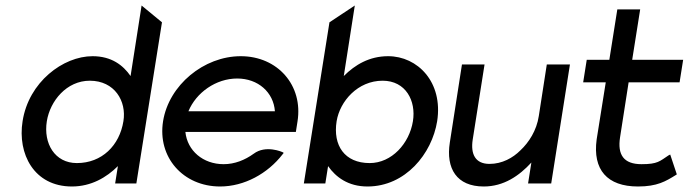

<svg xmlns="http://www.w3.org/2000/svg" viewBox="-20 -666 2500 697"><path d="M62 -226C43 -108 103 11 241 11C311 11 367 -22 408 -63L398 0H475L568 -585L494 -646L454 -390C427 -429 385 -462 316 -462C209 -462 84 -368 62 -226ZM150 -226C162 -300 222 -373 306 -373C396 -373 440 -299 428 -226C414 -138 350 -74 259 -74C179 -74 137 -145 150 -226Z M572 -226C551 -95 645 11 779 11C867 11 952 -36 1006 -106L1010 -111L1005 -114C1005 -114 945 -141 901 -108C869 -85 832 -70 792 -70C717 -70 660 -119 653 -187H1054L1060 -225C1081 -356 988 -462 854 -462C720 -462 593 -357 572 -226ZM664 -262C692 -330 764 -381 841 -381C917 -381 973 -331 978 -262Z M1083 0H1161L1171 -63C1199 -23 1244 11 1314 11C1452 11 1548 -108 1567 -226C1589 -368 1496 -462 1389 -462C1321 -462 1269 -431 1228 -390L1268 -646L1176 -585ZM1202 -226C1214 -299 1279 -373 1369 -373C1453 -373 1491 -300 1479 -226C1466 -145 1402 -74 1322 -74C1231 -74 1188 -138 1202 -226Z M1613 -149C1598 -54 1638 11 1736 11C1809 11 1865 -28 1909 -76L1897 0H1981L2049 -432H1965L1936 -245C1928 -192 1900 -149 1869 -120C1842 -93 1803 -71 1757 -71C1705 -71 1688 -107 1696 -159L1739 -432H1657Z M2097 -367H2179L2146 -160C2131 -50 2184 11 2296 11C2366 11 2397 -8 2434 -31L2437 -33L2413 -105L2407 -102C2375 -81 2368 -70 2309 -70C2244 -70 2221 -104 2231 -168L2262 -367H2447L2460 -449H2275L2304 -632H2221L2192 -449H2110Z"/></svg>

Font: Charger Pro
Style: BdObl
Weight: 700
Designer: Jasper
Foundry: Cannot Into Space Fonts
Version: Version 1.09